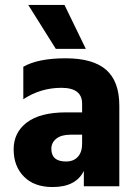

<svg xmlns="http://www.w3.org/2000/svg" viewBox="-20 -751 556 774"><path d="M326 -554H205L94 -731H240ZM192 3Q118 3 76.5 -39Q35 -81 35 -149Q35 -217 88.5 -257.5Q142 -298 247 -298H311V-333Q311 -397 227.5 -397Q144 -397 74 -351V-482Q134 -516 244.5 -516Q355 -516 408 -469.5Q461 -423 461 -325V0H318V-62Q286 3 192 3ZM246 -100Q277 -100 294 -119Q311 -138 311 -171V-208H264Q227 -208 207 -192Q187 -176 187 -151Q187 -100 246 -100Z"/></svg>

Font: Hind Colombo
Style: Bold
Weight: 700
Designer: Jyotish Sonowal, Aditi Pimprikar
Foundry: Indian Type Foundry
Version: Version 1.000;PS 1.0;hotconv 1.0.86;makeotf.lib2.5.63406; tt